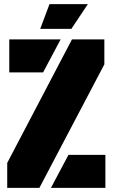

<svg xmlns="http://www.w3.org/2000/svg" viewBox="-20 -911 546 931"><path d="M274 -720 189 -560H25V-720ZM171 0H15V-121L329 -720H486V-599ZM227 0 312 -160H491V0ZM220 -891H406L326 -771H175Z"/></svg>

Font: Protest Guerrilla
Style: Regular
Weight: 400
Designer: Octavio Pardo
Foundry: Ashler Design
Version: Version 2.005; ttfautohint (v1.8.4.7-5d5b)